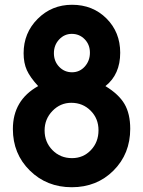

<svg xmlns="http://www.w3.org/2000/svg" viewBox="-20 -772 600 805"><path d="M34 -231Q34 -352 140 -411Q106 -448 92.5 -478Q79 -508 79 -549Q79 -634 138 -693Q197 -752 282 -752Q369 -752 426.5 -694.5Q484 -637 484 -551Q484 -460 422 -411Q478 -377 502 -336Q526 -295 526 -232Q526 -127 456 -57Q386 13 281 13Q176 13 105 -57Q34 -127 34 -231ZM281 -630Q250 -630 228 -606.5Q206 -583 206 -549Q206 -515 228 -492Q250 -469 282 -469Q314 -469 335.5 -493Q357 -517 357 -551Q357 -585 335 -607.5Q313 -630 281 -630ZM167 -225Q167 -176 200 -142.5Q233 -109 282 -109Q329 -109 361 -142.5Q393 -176 393 -226Q393 -275 360 -308Q327 -341 279 -341Q233 -341 200 -307Q167 -273 167 -225Z"/></svg>

Font: Involve
Style: Bold
Weight: 700
Designer: Stefan Peev
Foundry: Context Ltd.
Version: Version 1.001